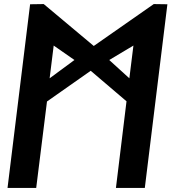

<svg xmlns="http://www.w3.org/2000/svg" viewBox="-20 -924 843 944"><path d="M224 -539 244 -700 346 -629ZM517 -629 636 -700 616 -539ZM692 0 803 -903 736 -904 441 -698 195 -904 128 -903 17 0H158L211 -425L426 -576L602 -426L550 0Z"/></svg>

Font: Ny Stormning
Style: HfKr
Weight: 700
Designer: Robert Jablonski, Mew Too
Foundry: Cannot Into Space Fonts
Version: Version 0.90